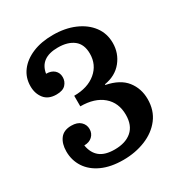

<svg xmlns="http://www.w3.org/2000/svg" viewBox="-173 -856 936 991"><g transform="rotate(-30 295.0 -360.5)"><path d="M531 -541Q531 -480 493.5 -433.5Q456 -387 389 -376V-372Q469 -356 505.5 -309.5Q542 -263 542 -200Q542 -133 506 -86Q470 -39 409.5 -14.5Q349 10 277 10Q203 10 150.5 -14Q98 -38 70.5 -80Q43 -122 43 -175Q43 -221 64.5 -249.5Q86 -278 131 -278Q167 -278 186 -260Q205 -242 205 -216Q205 -190 187 -173Q169 -156 139 -156Q147 -108 177.5 -83.5Q208 -59 265 -59Q330 -59 367 -91Q404 -123 404 -186Q404 -258 355.5 -299.5Q307 -341 222 -341V-404Q303 -404 352 -445Q401 -486 401 -552Q401 -608 366.5 -635Q332 -662 273 -662Q167 -662 153 -575Q184 -575 201.5 -559Q219 -543 219 -517Q219 -492 202 -473.5Q185 -455 147 -455Q99 -455 75 -485Q51 -515 51 -559Q51 -610 80 -648.5Q109 -687 161 -709Q213 -731 283 -731Q355 -731 411 -707Q467 -683 499 -640.5Q531 -598 531 -541Z"/></g></svg>

Font: Domine
Style: Regular
Weight: 400
Designer: Pablo Impallari, Rodrigo Fuenzalida, Brenda Gallo
Foundry: Pablo Impallari, Rodrigo Fuenzalida, Brenda Gallo
Version: Version 2.000;September 19, 2022;FontCreator 14.0.0.2877 64-